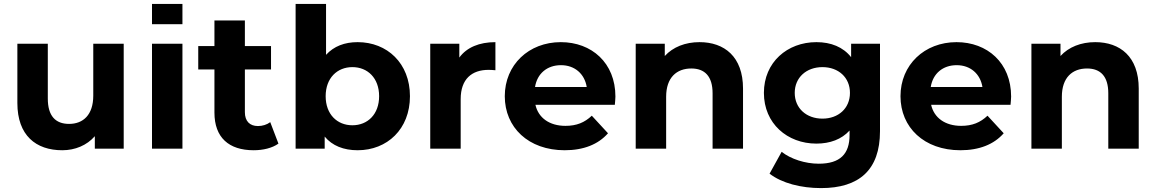

<svg xmlns="http://www.w3.org/2000/svg" viewBox="-20 -762 5925 984"><path d="M458 -538V-272C458 -173 406 -127 334 -127C265 -127 225 -167 225 -257V-538H69V-234C69 -68 164 8 299 8C365 8 425 -17 466 -64V0H614V-538Z M759 -742V-638H915V-742ZM759 0H915V-538H759Z M1365 -136C1348 -123 1325 -116 1302 -116C1260 -116 1235 -141 1235 -187V-406H1369V-526H1235V-657H1079V-526H996V-406H1079V-185C1079 -57 1153 8 1280 8C1328 8 1375 -3 1407 -26Z M1813 -546C1746 -546 1691 -525 1651 -481V-742H1495V0H1644V-62C1683 -15 1741 8 1813 8C1964 8 2081 -100 2081 -269C2081 -438 1964 -546 1813 -546ZM1786 -120C1708 -120 1649 -176 1649 -269C1649 -362 1708 -418 1786 -418C1864 -418 1923 -362 1923 -269C1923 -176 1864 -120 1786 -120Z M2334 -467V-538H2185V0H2341V-254C2341 -357 2398 -404 2484 -404C2496 -404 2506 -403 2519 -402V-546C2436 -546 2372 -519 2334 -467Z M3134 -267C3134 -440 3012 -546 2854 -546C2690 -546 2567 -430 2567 -269C2567 -109 2688 8 2874 8C2971 8 3046 -22 3096 -79L3013 -169C2976 -134 2935 -117 2878 -117C2796 -117 2739 -158 2724 -225H3131C3132 -238 3134 -255 3134 -267ZM2855 -428C2925 -428 2976 -384 2987 -316H2722C2733 -385 2784 -428 2855 -428Z M3565 -546C3492 -546 3429 -521 3387 -475V-538H3238V0H3394V-266C3394 -365 3448 -411 3523 -411C3592 -411 3632 -371 3632 -284V0H3788V-308C3788 -472 3692 -546 3565 -546Z M4342 -538V-469C4301 -521 4239 -546 4164 -546C4015 -546 3895 -443 3895 -286C3895 -129 4015 -26 4164 -26C4234 -26 4293 -48 4334 -93V-70C4334 27 4286 77 4176 77C4107 77 4032 53 3986 16L3924 128C3987 177 4086 202 4188 202C4382 202 4490 110 4490 -90V-538ZM4195 -154C4113 -154 4053 -207 4053 -286C4053 -365 4113 -418 4195 -418C4277 -418 4336 -365 4336 -286C4336 -207 4277 -154 4195 -154Z M5162 -267C5162 -440 5040 -546 4882 -546C4718 -546 4595 -430 4595 -269C4595 -109 4716 8 4902 8C4999 8 5074 -22 5124 -79L5041 -169C5004 -134 4963 -117 4906 -117C4824 -117 4767 -158 4752 -225H5159C5160 -238 5162 -255 5162 -267ZM4883 -428C4953 -428 5004 -384 5015 -316H4750C4761 -385 4812 -428 4883 -428Z M5593 -546C5520 -546 5457 -521 5415 -475V-538H5266V0H5422V-266C5422 -365 5476 -411 5551 -411C5620 -411 5660 -371 5660 -284V0H5816V-308C5816 -472 5720 -546 5593 -546Z"/></svg>

Font: AWKNG-Font
Style: Bold
Weight: 700
Designer: Awakening Church
Foundry: Awakening Church
Version: Version 1.700;PS 001.700;hotconv 1.0.88;makeotf.lib2.5.64775